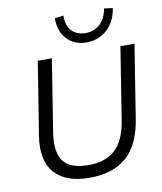

<svg xmlns="http://www.w3.org/2000/svg" viewBox="-100 -1014 929 1103"><g transform="rotate(-10 365.0 -463.0)"><path d="M334 9Q196 9 130.5 -64Q65 -137 88 -281L156 -705H238L171 -282Q154 -173 193 -118.5Q232 -64 341 -64Q437 -64 494.5 -115Q552 -166 571 -283L638 -705H720L652 -277Q628 -128 548.5 -59.5Q469 9 334 9ZM450 -760Q381 -760 337.5 -805.5Q294 -851 295 -928L346 -935Q344 -877 374 -845.5Q404 -814 454 -814Q505 -814 539 -845.5Q573 -877 583 -935L633 -928Q621 -850 571 -805Q521 -760 450 -760Z"/></g></svg>

Font: Mulish
Style: Italic
Weight: 400
Italic angle: -9°
Designer: Vernon Adams
Foundry: Vernon Adams
Version: Version 3.603; ttfautohint (v1.8.3)